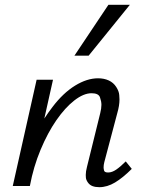

<svg xmlns="http://www.w3.org/2000/svg" viewBox="-20 -772 595 797"><path d="M392 5Q376 5 364 0.5Q352 -4 344.5 -15Q337 -26 336.5 -35Q336 -44 336 -46Q336 -60 341 -79L396 -302Q401 -322 401 -337Q401 -351 395 -368Q389 -385 360 -385Q327 -385 288.5 -355Q250 -325 214 -273Q178 -221 148.5 -150.5Q119 -80 104 0H33L132 -441H200L164 -280Q181 -306 198 -328Q242 -386 291.5 -416.5Q341 -447 387 -447Q412 -447 431.5 -438Q451 -429 462.5 -411Q474 -393 475 -377.5Q476 -362 476 -359Q476 -334 467 -303L413 -99Q410 -87 410 -77Q410 -72 412 -64Q414 -56 429 -56Q445 -56 462.5 -68Q480 -80 502 -102L527 -71Q490 -34 457.5 -14.5Q425 5 392 5ZM289 -541 430 -752H519L348 -541Z"/></svg>

Font: Isabella Sans
Style: Italic
Weight: 400
Italic angle: -12°
Designer: Christian Thalmann (Catharsis Fonts), Cristiano Sobral
Foundry: The Isabella Sans Project Authors
Version: Version 2.026; ttfautohint (v1.8.4.7-5d5b-dirty)